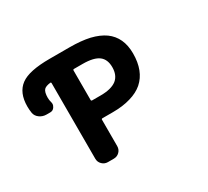

<svg xmlns="http://www.w3.org/2000/svg" viewBox="-144 -984 1289 1192"><g transform="rotate(-30 500.0 -388.0)"><path d="M317.4 -19.5Q293.9 -19.5 276.9 -36.1Q259.8 -52.7 259.8 -77.1V-618.2Q259.8 -626 252.9 -625Q220.7 -621.1 208 -608.4Q193.4 -592.8 193.4 -551.8Q193.4 -536.1 198.2 -518.6Q200.2 -512.7 200.2 -505.9Q200.2 -494.1 192.4 -482.4Q181.6 -465.8 162.1 -465.8H134.8Q108.4 -465.8 86.9 -481Q65.4 -496.1 60.5 -520.5Q56.6 -544.9 56.6 -568.4Q56.6 -667 117.2 -711.9Q147.5 -734.4 199.2 -745.1Q251 -755.9 324.2 -755.9H466.8Q549.8 -755.9 610.4 -742.2Q670.9 -727.5 710.9 -699.2Q790 -641.6 790 -526.4Q790 -400.4 716.8 -335.9Q680.7 -304.7 626 -289.1Q571.3 -272.5 499 -272.5H424.8Q417 -272.5 417 -265.6V-77.1Q417 -52.7 400.4 -36.1Q383.8 -19.5 359.4 -19.5ZM485.4 -400.4Q561.5 -400.4 599.6 -429.7Q635.7 -459 635.7 -516.6Q635.7 -572.3 601.6 -598.6Q566.4 -626 485.4 -626H424.8Q417 -626 417 -619.1V-407.2Q417 -400.4 424.8 -400.4Z"/></g></svg>

Font: Rounded Mgen+ 1mn bold
Style: Bold
Weight: 700
Designer: [Source Han Sans]
Ryoko NISHIZUKA  (kana & ideographs); Paul D. Hunt (Latin, Greek & Cyrillic); Wenlong ZHANG  (bopomofo
Version: Version 1.059.20150602